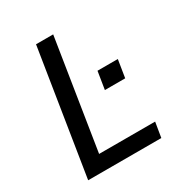

<svg xmlns="http://www.w3.org/2000/svg" viewBox="-167 -823 884 941"><g transform="rotate(-30 275.5 -352.5)"><path d="M60 0 172 -705H269L171 -85H488L474 0ZM352 -342 368 -442H483L467 -342Z"/></g></svg>

Font: Nunito Sans 7pt SemiCondensed Medium
Style: Italic
Weight: 500
Width: 4
Italic angle: -9°
Designer: Vernon Adams
Foundry: Vernon Adams
Version: Version 3.101;gftools[0.9.27]